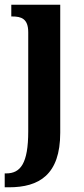

<svg xmlns="http://www.w3.org/2000/svg" viewBox="-31 -556 358 816"><path d="M-11 240H7C135 240 225 187 225 8V-536H17V-486H21C59 -486 89 -477 89 -419V2C89 139 56 181 -5 181H-11Z"/></svg>

Font: Noto Serif Thai Condensed
Style: Bold
Weight: 700
Width: 3
Designer: Monotype Design Team
Foundry: Monotype Imaging Inc.
Version: Version 2.002